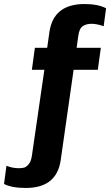

<svg xmlns="http://www.w3.org/2000/svg" viewBox="-101 -748 546 952"><path d="M318 -728Q385 -728 425 -707L413 -618Q379 -630 353 -630Q327 -630 309.5 -618.5Q292 -607 287 -569L279 -511H399L384 -402H264L200 46Q180 184 27 184Q-43 184 -81 164L-69 74Q-39 86 -8 86Q8 86 19 83Q30 80 41.5 66Q53 52 57 25L119 -402H57L72 -511H133L144 -589Q164 -728 318 -728Z"/></svg>

Font: Chivo
Style: Bold
Weight: 700
Designer: Hector Gatti
Foundry: Omnibus-Type
Version: Version 1.007;PS 001.007;hotconv 1.0.88;makeotf.lib2.5.64775